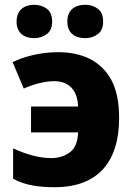

<svg xmlns="http://www.w3.org/2000/svg" viewBox="-20 -779 565 809"><path d="M49.8 -688C49.8 -639.6 82.5 -618.2 124 -618.2C144.5 -618.2 162.1 -624 177.2 -635.3C192.4 -646.5 199.7 -664.1 199.7 -688C199.7 -712.9 192.4 -731 177.2 -742.2C162.1 -753.4 144.5 -758.8 124 -758.8C82.5 -758.8 49.8 -737.3 49.8 -688ZM263.7 -688C263.7 -639.6 295.4 -618.2 339.8 -618.2C359.9 -618.2 377 -624 392.1 -635.3C407.2 -646.5 414.6 -664.1 414.6 -688C414.6 -712.9 407.2 -731 392.1 -742.2C377 -753.4 359.9 -758.8 339.8 -758.8C295.4 -758.8 263.7 -737.3 263.7 -688ZM210.9 9.8C390.1 9.8 481.9 -94.2 481.9 -282.2C481.9 -348.6 470.7 -402.3 448.7 -442.9C403.8 -524.4 323.7 -559.1 224.1 -559.1C145.5 -559.1 76.7 -538.6 33.2 -517.1L80.1 -405.8C115.7 -421.9 164.6 -437 209 -437C269 -437 306.6 -400.4 309.1 -330.1H110.8V-221.2H309.1C307.6 -181.6 296.4 -153.8 274.9 -137.7C252.9 -121.1 226.6 -112.8 195.8 -112.8C142.6 -112.8 85.9 -130.4 35.2 -153.8V-25.9C84 1 140.6 9.8 210.9 9.8Z"/></svg>

Font: Noto Reveo Sans
Style: Regular
Weight: 800
Designer: Monotype Design Team
Foundry: Monotype Imaging Inc.
Version: Version 2.007